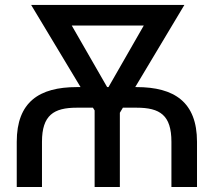

<svg xmlns="http://www.w3.org/2000/svg" viewBox="-20 -747 852 767"><path d="M147.7 0V-180.4C147.7 -286.9 194.6 -316.8 286.9 -316.8H351.2L358 -305.8V0H458.8V-296.5L470.9 -316.8H525.6C619.3 -316.8 664.8 -286.9 664.8 -180.4V0H767V-180.4C767 -339.5 676.1 -399.1 525.6 -399.1H520.2L716.6 -727.3H104.4L301.8 -399.1H286.9C136.4 -399.1 46.9 -339.5 46.9 -180.4V0ZM266.7 -644.9H554.3L413.4 -399.1H408Z"/></svg>

Font: Margiela Sans
Style: Regular
Weight: 400
Designer: Stefan Endress, Andreas Faust
Version: Version 1.100;FEAKit 1.0